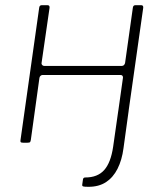

<svg xmlns="http://www.w3.org/2000/svg" viewBox="-20 -550 631 740"><path d="M476 -124 456 21Q450 67 433 100.5Q416 134 388.5 152Q361 170 321 170Q305 170 300.5 168.5Q296 167 297 161L300 140Q301 137 303 135.5Q305 134 309 134Q356 134 381.5 105.5Q407 77 416 16L436 -124ZM69 0Q62 0 60 -2Q58 -4 59 -10L131 -520Q132 -530 141 -530H163Q172 -530 171 -520L140 -306Q140 -302 143 -299Q146 -296 150 -296H450Q455 -296 458 -299.5Q461 -303 462 -307L492 -520Q493 -530 502 -530H524Q533 -530 532 -520L460 -12Q459 -5 457 -2.5Q455 0 447 0H430Q423 0 421 -2Q419 -4 420 -10L454 -251Q454 -256 451.5 -258.5Q449 -261 444 -261H144Q140 -261 136.5 -258Q133 -255 132 -250L99 -12Q98 -5 96 -2.5Q94 0 86 0Z"/></svg>

Font: Libre Franklin Thin
Style: Italic
Weight: 100
Italic angle: -8°
Designer: Pablo Impallari, Rodrigo Fuenzalida, Nhung Nguyen
Foundry: Impallari Type
Version: Version 3.000